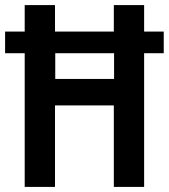

<svg xmlns="http://www.w3.org/2000/svg" viewBox="-22 -734 663 754"><path d="M75 0H194V-320H425V0H544V-525H621V-610H544V-714H425V-610H194V-714H75V-610H-2V-525H75ZM195 -424V-525H426V-424Z"/></svg>

Font: Noto Sans Tamil Condensed SemiBold
Style: Regular
Weight: 600
Width: 3
Designer: Jelle Bosma - Monotype Design Team
Foundry: Monotype Imaging Inc.
Version: Version 2.004